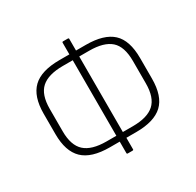

<svg xmlns="http://www.w3.org/2000/svg" viewBox="-153 -867 1070 1050"><g transform="rotate(-30 382.0 -342.0)"><path d="M299 -66Q183 -66 130 -117.5Q77 -169 77 -277V-406Q77 -515 130 -566Q183 -617 299 -617H465Q579 -617 632.5 -567.5Q686 -518 686 -406V-277Q686 -166 632.5 -116Q579 -66 465 -66ZM299 -103H465Q557 -103 600.5 -142Q644 -181 644 -271V-412Q644 -503 600.5 -541.5Q557 -580 465 -580H299Q206 -580 162.5 -541Q119 -502 119 -412V-271Q119 -182 162.5 -142.5Q206 -103 299 -103ZM366 12Q361 12 361 7V-78V-90V-594V-605V-691Q361 -696 366 -696H397Q403 -696 403 -691V-606L402 -594V-89L403 -78V7Q403 12 397 12Z"/></g></svg>

Font: Sofia Sans Semi Condensed ExtraLight
Style: Regular
Weight: 250
Version: Version 4.100